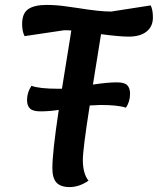

<svg xmlns="http://www.w3.org/2000/svg" viewBox="-20 -735 642 781"><path d="M391 -596 358 -391Q417 -400 456 -400Q486 -400 497.5 -388.5Q509 -377 509 -354Q509 -321 492 -297Q460 -308 388 -308Q375 -308 345 -306Q317 -128 317 -84Q317 -29 340 0Q302 26 263 26Q227 26 210 8Q193 -10 193 -51Q193 -115 219 -288Q181 -282 144 -282Q114 -282 102 -293.5Q90 -305 90 -328Q90 -359 108 -386Q140 -374 216 -374H232Q235 -393 266 -585L270 -611Q260 -612 241 -612L80 -588Q70 -607 70 -637Q70 -681 95 -698Q120 -715 170 -715Q208 -715 249.5 -709Q291 -703 299 -702Q385 -688 432 -688L593 -713Q602 -695 602 -664Q602 -627 576 -606.5Q550 -586 503 -586Q467 -586 391 -596Z"/></svg>

Font: Lemonada
Style: Regular
Weight: 400
Designer: Mohamed Gaber (Arabic) Eduardo Tunni (Latin)
Foundry: Kief Type Foundry
Version: Version 3.006